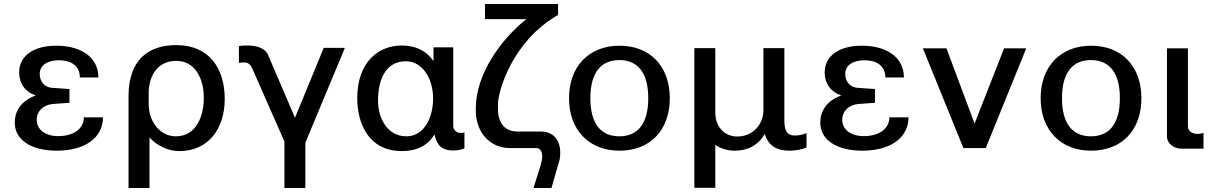

<svg xmlns="http://www.w3.org/2000/svg" viewBox="-20 -742 6072 962"><path d="M54 -127C54 -42 135 13 265 13C407 13 496 -53 496 -154H400C400 -97 349 -60 272 -60C206 -60 164 -93 164 -142C164 -185 197 -217 245 -221L328 -227V-296L240 -302C203 -305 179 -333 179 -372C179 -413 216 -440 274 -440C341 -440 380 -409 380 -354H473C473 -450 393 -513 262 -513C145 -513 76 -460 76 -379C76 -321 109 -280 159 -264C92 -239 54 -192 54 -127Z M725 -275C725 -363 770 -437 863 -437C959 -437 1001 -346 1001 -254V-241C999 -165 967 -59 861 -59C781 -59 725 -133 725 -221ZM729 200V-53C769 -10 823 15 879 15C1022 15 1106 -95 1106 -246C1106 -400 1028 -516 863 -516C719 -516 624 -438 624 -260V200Z M1323 -467C1307 -503 1263 -514 1219 -514C1210 -514 1194 -514 1177 -511V-427C1183 -428 1196 -429 1205 -429C1223 -429 1235 -419 1244 -399L1405 -33V200H1510V-27L1708 -502H1602L1458 -152Z M2013 -435C2094 -435 2150 -354 2150 -246C2150 -165 2112 -59 2016 -59C1923 -59 1874 -146 1874 -239C1874 -340 1911 -435 2013 -435ZM2157 -68C2168 -22 2186 12 2252 12C2272 12 2292 8 2307 1V-79C2300 -76 2291 -76 2289 -76C2266 -76 2251 -92 2251 -110V-505H2152V-436C2115 -489 2062 -514 1992 -514C1883 -514 1770 -438 1770 -250C1770 -126 1825 15 1994 15C2069 15 2123 -13 2157 -68Z M2617 -646C2491 -546 2364 -371 2364 -200V-188C2364 -79 2434 0 2536 0H2670C2687 0 2697 21 2697 41C2697 53 2693 72 2688 89L2653 200H2743L2784 58C2786 49 2787 34 2787 23C2787 -39 2754 -83 2689 -83H2572C2512 -83 2475 -123 2475 -196V-221C2475 -283 2546 -536 2776 -667V-722H2410V-646Z M2831 -250C2831 -91 2931 13 3084 13C3238 13 3336 -90 3336 -250C3336 -409 3238 -513 3084 -513C2931 -513 2831 -409 2831 -250ZM2938 -250C2938 -377 2990 -441 3083 -441C3176 -441 3228 -377 3228 -250C3228 -123 3176 -59 3083 -59C2990 -59 2938 -123 2938 -250Z M3564 -16C3592 3 3625 13 3662 13C3727 13 3780 -15 3812 -71C3828 -15 3869 13 3935 13C3964 13 3995 8 4021 -3V-75C4002 -67 3982 -63 3962 -63C3923 -63 3910 -88 3910 -138V-501H3805V-190C3805 -115 3748 -58 3675 -58C3608 -58 3564 -109 3564 -177V-501H3459V199H3564Z M4090 -127C4090 -42 4171 13 4301 13C4443 13 4532 -53 4532 -154H4436C4436 -97 4385 -60 4308 -60C4242 -60 4200 -93 4200 -142C4200 -185 4233 -217 4281 -221L4364 -227V-296L4276 -302C4239 -305 4215 -333 4215 -372C4215 -413 4252 -440 4310 -440C4377 -440 4416 -409 4416 -354H4509C4509 -450 4429 -513 4298 -513C4181 -513 4112 -460 4112 -379C4112 -321 4145 -280 4195 -264C4128 -239 4090 -192 4090 -127Z M5011 -500 4863 -123 4722 -500H4604L4807 0H4919L5122 -500Z M5194 -250C5194 -91 5294 13 5447 13C5601 13 5699 -90 5699 -250C5699 -409 5601 -513 5447 -513C5294 -513 5194 -409 5194 -250ZM5301 -250C5301 -377 5353 -441 5446 -441C5539 -441 5591 -377 5591 -250C5591 -123 5539 -59 5446 -59C5353 -59 5301 -123 5301 -250Z M5827 -59C5827 -22 5862 3 5900 3H6010V-76C6003 -74 5990 -71 5980 -71C5962 -71 5932 -80 5932 -108V-500H5827Z"/></svg>

Font: Perun Medium
Style: Regular
Weight: 500
Foundry: Copyright (c) Stefan Peev, Context Ltd, 2016
Version: Version 1.089